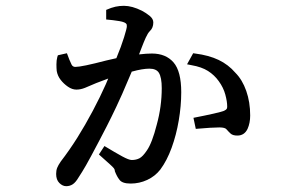

<svg xmlns="http://www.w3.org/2000/svg" viewBox="-20 -583 1040 660"><path d="M840 -186Q840 -160 831 -140Q820 -117 796 -117Q780 -117 772.5 -124Q765 -131 759 -138Q754 -145 734 -145Q709 -145 653 -140L645 -178Q732 -195 750 -202Q758 -206 759.5 -209Q761 -212 761 -217Q761 -234 754.5 -258Q748 -282 732 -304Q717 -325 695 -339Q673 -353 638 -359L623 -362L644 -400L651 -399Q698 -393 731.5 -377Q765 -361 789 -333Q813 -309 826.5 -270.5Q840 -232 840 -186ZM433 -33Q448 -33 459.5 -39Q471 -45 485 -66Q503 -92 519 -155Q536 -217 536 -280Q536 -317 526 -333Q517 -347 493.5 -347Q470 -347 434 -337H433L400 -260Q378 -211 363 -181Q352 -158 320.5 -98Q289 -38 275.5 -14.5Q262 9 250 27Q240 44 230 50.5Q220 57 207.5 57Q195 57 184 46Q173 35 173 15Q173 3 176.5 -6Q180 -15 189 -28Q219 -67 246 -110Q273 -153 299 -202Q325 -251 344 -294Q348 -304 352 -313Q310 -298 272 -281Q257 -275 242.5 -275Q228 -275 213.5 -285Q199 -295 188.5 -308.5Q178 -322 175 -339Q174 -348 174 -362Q174 -376 177 -387L179 -393L210 -400Q219 -375 226 -361Q230 -353 239 -353Q261 -353 345 -375Q358 -378 380 -383Q397 -424 406.5 -455Q416 -486 416 -492Q416 -498 415 -500Q411 -507 390 -510.5Q369 -514 345 -516V-549Q363 -557 377 -560Q391 -563 406 -563Q434 -563 468 -546Q483 -538 495 -528Q507 -518 507 -506Q507 -487 495 -476Q488 -469 481 -453.5Q474 -438 467 -419.5Q460 -401 458 -396Q484 -399 502 -399Q550 -399 576.5 -368.5Q603 -338 603 -266Q603 -219 594.5 -169Q586 -119 570 -75Q554 -31 531 0Q513 23 486 35.5Q459 48 429 48Q399 48 390 34Q382 24 375 6Q375 0 371.5 -4.5Q368 -9 358 -18L320 -52L339 -81Q377 -58 400 -45.5Q423 -33 433 -33Z"/></svg>

Font: Early Summer Mincho Screen
Style: Regular
Weight: 400
Designer: GuiWonder
Version: Version 1.002